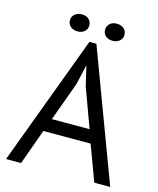

<svg xmlns="http://www.w3.org/2000/svg" viewBox="-123 -927 832 1013"><g transform="rotate(15 292.5 -420.5)"><path d="M418 -194H160L90 0H8L273 -711H311L577 0H490ZM187 -266H393L315 -479L290 -585H289L264 -477ZM144 -794Q144 -815 159 -828Q174 -841 198 -841Q221 -841 235.5 -828Q250 -815 250 -794Q250 -774 235.5 -761Q221 -748 198 -748Q174 -748 159 -761Q144 -774 144 -794ZM336 -794Q336 -815 350.5 -828Q365 -841 388 -841Q412 -841 427 -828Q442 -815 442 -794Q442 -774 427 -761Q412 -748 388 -748Q365 -748 350.5 -761Q336 -774 336 -794Z"/></g></svg>

Font: PTSans
Style: Regular
Weight: 400
Designer: A.Korolkova, O.Umpeleva, V.Yefimov
Foundry: ParaType Ltd
Version: Version 2.003W OFL